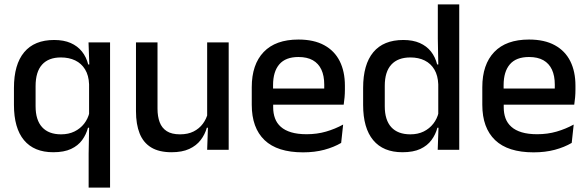

<svg xmlns="http://www.w3.org/2000/svg" viewBox="-20 -682 2678 874"><path d="M222.5 11Q135 11 89.2 -44Q43.5 -99 43.5 -204.5V-282Q43.5 -388.5 90 -444.2Q136.5 -500 226.5 -500Q270.5 -500 301.8 -486.2Q333 -472.5 353 -447.5Q373 -422.5 381.5 -388.5H414L385.5 -298Q384 -339 367.2 -366.2Q350.5 -393.5 322.2 -407Q294 -420.5 257 -420.5Q201 -420.5 171.5 -387.8Q142 -355 142 -290V-198.5Q142 -135.5 171.8 -103Q201.5 -70.5 258 -70.5Q292.5 -70.5 319 -83.5Q345.5 -96.5 363 -119Q380.5 -141.5 387 -169.5L408.5 -100.5H380.5Q372.5 -70 354 -44.5Q335.5 -19 303.5 -4Q271.5 11 222.5 11ZM383.5 172V17L386 -123.5L385.5 -142.5V-345.5L387 -374.5L383 -489H481V172Z M697 -489V-187Q697 -152 706.8 -125.8Q716.5 -99.5 739 -85Q761.5 -70.5 799.5 -70.5Q835.5 -70.5 861.2 -83.5Q887 -96.5 903.5 -118.8Q920 -141 926.5 -168.5L942.5 -100.5H921.5Q913 -70 893.5 -44.5Q874 -19 841.5 -4Q809 11 761 11Q704 11 668.2 -10.8Q632.5 -32.5 615.8 -74.2Q599 -116 599 -176V-489ZM1021 -489V0H923L927 -114.5L923 -120.5V-489Z M1359.5 11.5Q1242.5 11.5 1184.2 -44.2Q1126 -100 1126 -205V-285Q1126 -388.5 1180.2 -445.2Q1234.5 -502 1338.5 -502Q1409 -502 1456 -476.2Q1503 -450.5 1526.5 -403.5Q1550 -356.5 1550 -292V-273.5Q1550 -256.5 1548.5 -239Q1547 -221.5 1544.5 -205.5H1454.5Q1455.5 -231.5 1455.8 -254.5Q1456 -277.5 1456 -296.5Q1456 -337 1443 -365Q1430 -393 1404 -407.8Q1378 -422.5 1338.5 -422.5Q1280 -422.5 1251.5 -389.2Q1223 -356 1223 -294.5V-248.5L1223.5 -237V-193.5Q1223.5 -166 1231.8 -143.5Q1240 -121 1258.2 -104.8Q1276.5 -88.5 1305.5 -79.8Q1334.5 -71 1376 -71Q1423 -71 1464.2 -83Q1505.5 -95 1542 -115L1533 -31.5Q1500 -12 1456.2 -0.2Q1412.5 11.5 1359.5 11.5ZM1178 -205.5V-279H1524.5V-205.5Z M1812 11Q1724.5 11 1678.8 -44Q1633 -99 1633 -204.5V-282Q1633 -388.5 1679.2 -444.2Q1725.5 -500 1816 -500Q1859.5 -500 1890.8 -486.2Q1922 -472.5 1941.8 -447.5Q1961.5 -422.5 1970 -388.5H2002.5L1975 -298Q1973.5 -338 1957.5 -365.2Q1941.5 -392.5 1913.5 -406.5Q1885.5 -420.5 1848 -420.5Q1791.5 -420.5 1761.5 -388Q1731.5 -355.5 1731.5 -291.5V-198Q1731.5 -135.5 1761.2 -103Q1791 -70.5 1848 -70.5Q1882.5 -70.5 1908.8 -83.5Q1935 -96.5 1952.5 -119Q1970 -141.5 1976.5 -169.5L1999.5 -100.5H1971Q1963 -70 1944.2 -44.5Q1925.5 -19 1893.5 -4Q1861.5 11 1812 11ZM1972.5 0 1976.5 -114.5 1975 -145.5V-348.5L1975.5 -367.5L1973 -506V-662H2070.5V0Z M2409 11.5Q2292 11.5 2233.8 -44.2Q2175.5 -100 2175.5 -205V-285Q2175.5 -388.5 2229.8 -445.2Q2284 -502 2388 -502Q2458.5 -502 2505.5 -476.2Q2552.5 -450.5 2576 -403.5Q2599.5 -356.5 2599.5 -292V-273.5Q2599.5 -256.5 2598 -239Q2596.5 -221.5 2594 -205.5H2504Q2505 -231.5 2505.2 -254.5Q2505.5 -277.5 2505.5 -296.5Q2505.5 -337 2492.5 -365Q2479.5 -393 2453.5 -407.8Q2427.5 -422.5 2388 -422.5Q2329.5 -422.5 2301 -389.2Q2272.5 -356 2272.5 -294.5V-248.5L2273 -237V-193.5Q2273 -166 2281.2 -143.5Q2289.5 -121 2307.8 -104.8Q2326 -88.5 2355 -79.8Q2384 -71 2425.5 -71Q2472.5 -71 2513.8 -83Q2555 -95 2591.5 -115L2582.5 -31.5Q2549.5 -12 2505.8 -0.2Q2462 11.5 2409 11.5ZM2227.5 -205.5V-279H2574V-205.5Z"/></svg>

Font: Anek Latin Medium Medium
Style: Regular
Weight: 500
Version: Version 1.003